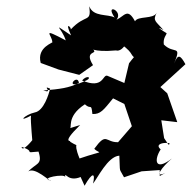

<svg xmlns="http://www.w3.org/2000/svg" viewBox="-20 -569 612 613"><path d="M504 -128 495 -185 546 -179 514 -271 492 -291 572 -364C556 -393 548 -398 536 -366C561 -429 536 -394 503 -427C500 -448 512 -458 512 -463C499 -470 472 -490 502 -473C477 -502 467 -502 480 -528C470 -507 420 -519 411 -501C387 -546 377 -517 352 -506C375 -534 313 -561 346 -513C324 -525 278 -514 265 -549C272 -494 254 -527 205 -474C212 -478 183 -507 207 -456C141 -500 177 -481 190 -440C109 -483 146 -458 147 -435C154 -433 96 -420 110 -368L167 -347L233 -330L277 -361C245 -412 300 -393 274 -414C265 -418 275 -401 350 -408C376 -400 401 -463 366 -429C417 -391 384 -398 429 -372C427 -410 418 -401 392 -367L377 -304L323 -327C307 -333 312 -283 242 -312C257 -330 274 -322 257 -313C176 -273 228 -339 232 -304C199 -288 174 -285 118 -280C154 -269 111 -299 140 -286C136 -269 120 -215 91 -210C59 -203 32 -174 83 -202C74 -218 81 -148 83 -122C89 -128 51 -80 49 -100C98 -84 50 -80 103 -85C117 -41 95 -50 68 -19C87 -43 146 17 142 8C104 -1 187 -15 188 -4C187 -26 196 20 248 -9C224 -30 231 -18 250 24C276 -22 285 -16 277 17C291 1 324 -70 361 -72C364 -12 359 -36 376 -3L432 -22L490 -26V-7L508 -17C469 2 498 -37 529 -63C473 -20 472 -60 493 -92C464 -117 539 -116 518 -107ZM201 -159C214 -157 188 -195 251 -236C271 -217 271 -242 275 -205C301 -204 310 -217 341 -255L377 -237L401 -166L357 -115C316 -114 321 -149 281 -94C299 -75 319 -92 234 -63C208 -127 243 -92 203 -117C214 -123 169 -105 236 -170Z"/></svg>

Font: Asimov Aggro
Style: It
Weight: 500
Designer: Google
Version: Version 2.000980; 2014